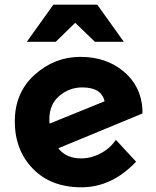

<svg xmlns="http://www.w3.org/2000/svg" viewBox="-20 -789 662 817"><path d="M217 -611H94L207 -769H394L507 -611H384L300 -692ZM325 -115Q368 -115 408.5 -136.5Q449 -158 473 -194L559 -101Q456 8 326.5 8Q197 8 120 -71Q43 -150 43 -272.5Q43 -395 127.5 -471Q212 -547 322 -547Q432 -547 506 -485Q580 -423 586 -325V-306L228 -158Q262 -115 325 -115ZM330 -417Q275 -417 232.5 -381Q190 -345 190 -281Q190 -269 191 -263L425 -358Q412 -417 330 -417Z"/></svg>

Font: Montserrat Alternates
Style: Bold
Weight: 700
Version: Version 2.001